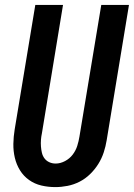

<svg xmlns="http://www.w3.org/2000/svg" viewBox="-20 -755 546 783"><path d="M206 8Q176 8 148.5 1.5Q121 -5 98.5 -21Q76 -37 61.5 -60.5Q47 -84 40.5 -111.5Q34 -139 34.5 -168.5Q35 -198 40 -228L124 -735H237L151 -212Q148 -198 147 -184.5Q146 -171 147 -157.5Q148 -144 151 -131.5Q154 -119 161.5 -109Q169 -99 181 -93.5Q193 -88 207 -88Q226 -88 245 -98Q264 -108 276.5 -124.5Q289 -141 295 -160Q301 -179 304 -198L393 -735H506L415 -183Q411 -158 403 -133.5Q395 -109 381 -86.5Q367 -64 347.5 -45Q328 -26 304.5 -14Q281 -2 255.5 3Q230 8 206 8Z"/></svg>

Font: Iosevka Web
Style: Bold Italic
Weight: 700
Italic angle: -9°
Monospace: yes
Designer: Belleve Invis
Foundry: Belleve Invis
Version: Version 28.0.3; ttfautohint (v1.8.3)